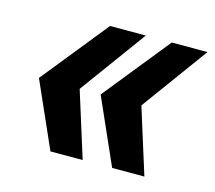

<svg xmlns="http://www.w3.org/2000/svg" viewBox="-69 -594 652 581"><g transform="rotate(15 257.0 -303.5)"><path d="M326.2 -96.7 235.1 -302.4 402.3 -510H514.2L362.7 -302.4L427.2 -96.7ZM132.9 -96.7 41.8 -302.4 209 -510H320.9L169.4 -302.4L233.9 -96.7Z"/></g></svg>

Font: Saira Thin
Style: Italic
Weight: 100
Italic angle: -12°
Designer: Hector Gatti with collaboration of the Omnibus-Type team
Foundry: Omnibus-Type
Version: Version 1.101